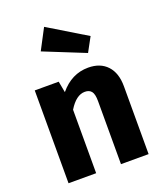

<svg xmlns="http://www.w3.org/2000/svg" viewBox="-151 -933 875 1032"><g transform="rotate(-20 286.5 -417.5)"><path d="M443 -703 399 -622 163 -717 225 -835ZM372 -548Q441 -548 480 -506Q519 -464 519 -388V0H361V-361Q361 -401 348.5 -416.5Q336 -432 311 -432Q261 -432 219 -363V0H61V-531H198L210 -467Q277 -548 372 -548Z"/></g></svg>

Font: Fira Sans
Style: Bold
Weight: 700
Designer: bBox Type GmbH & Carrois Corporate GbR & Edenspiekermann AG
Foundry: bBox Type GmbH & Carrois Corporate GbR & Edenspiekermann AG
Version: Version 4.301;PS 004.301;hotconv 1.0.88;makeotf.lib2.5.64775